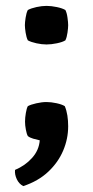

<svg xmlns="http://www.w3.org/2000/svg" viewBox="-20 -468 316 652"><path d="M200 -107.5Q206 -93.5 208.8 -75.8Q211.5 -58 211.5 -39.5Q211.5 3.5 194.5 43.5Q177.5 83.5 143.8 115.2Q110 147 59 164Q44.5 156.5 37 140.5Q29.5 124.5 31 109Q65.5 94.5 89 68.2Q112.5 42 115 8.5Q105 6.5 93 3Q81 -0.5 74.5 -6Q70.5 -13 67.8 -27.8Q65 -42.5 65 -55Q65 -68.5 67.8 -84.5Q70.5 -100.5 74.5 -107.5Q84.5 -113 103.2 -117.2Q122 -121.5 138 -121.5Q153.5 -121.5 172 -117.5Q190.5 -113.5 200 -107.5ZM64.5 -382.5Q64.5 -391.5 67 -408Q69.5 -424.5 74.5 -434Q85.5 -440 103.8 -444Q122 -448 138 -448Q154 -448 173 -444Q192 -440 202 -434Q207 -424.5 209.2 -408Q211.5 -391.5 211.5 -382.5Q211.5 -373.5 209.2 -357.2Q207 -341 202 -331Q192.5 -325 173.2 -321Q154 -317 138 -317Q122 -317 103.8 -321Q85.5 -325 74.5 -331Q69.5 -341 67 -357.2Q64.5 -373.5 64.5 -382.5Z"/></svg>

Font: Signika Negative Light Medium
Style: Regular
Weight: 500
Version: Version 2.001